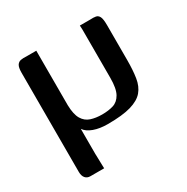

<svg xmlns="http://www.w3.org/2000/svg" viewBox="-131 -513 755 775"><g transform="rotate(-30 246.0 -125.0)"><path d="M240 2Q203 2 175.5 -8Q148 -18 136 -36Q136 -8 136 7Q136 22 136 37.5Q136 53 136 81Q136 86 136.5 95.5Q137 105 137 115.5Q137 126 137.5 135Q138 144 138 149Q122 149 106 149Q90 149 74 149Q59 149 50.5 139Q42 129 42 110Q42 25 42 -48Q42 -121 42 -193.5Q42 -266 42 -351Q42 -376 48.5 -386Q55 -396 66 -398Q77 -400 91 -399Q92 -399 99 -399Q106 -399 115 -399Q124 -399 131 -399Q138 -399 138 -399Q138 -397 138 -393.5Q138 -390 138 -385Q138 -325 138 -265.5Q138 -206 138 -145Q139 -102 152 -80Q165 -58 188 -50.5Q211 -43 240 -43Q270 -43 292.5 -50Q315 -57 328.5 -81Q342 -105 342 -155Q342 -212 342 -267.5Q342 -323 342 -379Q342 -386 341.5 -391Q341 -396 341 -399Q342 -399 349 -399Q356 -399 364.5 -399Q373 -399 380.5 -399Q388 -399 389 -399Q405 -400 415.5 -398Q426 -396 431.5 -385Q437 -374 437 -346V-183Q437 -136 431.5 -101Q426 -66 407 -43.5Q388 -21 348.5 -9.5Q309 2 240 2Z"/></g></svg>

Font: Genos Thin Medium
Style: Regular
Weight: 500
Version: Version 1.010